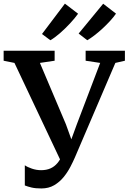

<svg xmlns="http://www.w3.org/2000/svg" viewBox="-35 -1022 707 1056"><path d="M192.5 14.5Q160.5 14.5 139.2 9.5Q118 4.5 101.5 -2V-113Q115.5 -103 140.5 -94.5Q165.5 -86 191 -86Q220.5 -86 242.5 -95.8Q264.5 -105.5 281 -125.2Q297.5 -145 310.5 -175L309.5 -115L44.5 -676L-15 -688V-743H265.5V-688L184.5 -676L327.5 -338.5L377.5 -200H337L388 -339.5L516 -676L436 -688V-743H652V-688L599.5 -676L376.5 -155Q367 -133 351.8 -103.8Q336.5 -74.5 314.8 -47.8Q293 -21 262.8 -3.2Q232.5 14.5 192.5 14.5ZM444.5 -801 397.5 -837.5 532.5 -1001.5 603 -947Q590 -928 570.5 -906.8Q551 -885.5 528.8 -865Q506.5 -844.5 484.8 -827.8Q463 -811 445.5 -801ZM241.5 -801 196 -835 322 -1002 394.5 -946.5Q376.5 -921.5 349.8 -892.8Q323 -864 294.5 -839.2Q266 -814.5 242.5 -801Z"/></svg>

Font: Merriweather 20pt SemiBold
Style: Regular
Weight: 600
Version: Version 2.100